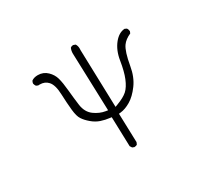

<svg xmlns="http://www.w3.org/2000/svg" viewBox="-146 -968 1291 1196"><g transform="rotate(-30 500.0 -369.5)"><path d="M506.8 1.5Q519.5 1.5 527.8 -4.9L533.7 -19L527.3 -226.6L539.6 -228Q573.7 -231.4 612.5 -254.2Q651.4 -276.9 688 -326.7Q724.6 -376.5 736.8 -448.7Q753.4 -544.9 778.3 -579.6Q798.3 -607.4 837.9 -624.5L843.3 -637.2Q842.8 -651.4 835.4 -661.1L821.8 -667.5Q780.8 -665 746.6 -623.5Q710 -578.6 699.2 -510.3Q687.5 -437 669.4 -393.1Q649.9 -345.7 624.8 -323Q599.6 -300.3 547.4 -280.8L530.3 -274.4L518.1 -689Q518.6 -695.3 518.6 -700.7Q518.6 -720.2 509.3 -734.4L495.1 -739.7Q495.1 -739.7 492.9 -739.7Q490.7 -739.7 486.8 -739.3Q479.5 -737.8 473.6 -732.9Q465.8 -715.8 465.8 -695.8Q465.8 -694.3 479.5 -279.3L463.9 -281.7Q423.3 -288.1 386.2 -314.9Q347.2 -343.3 339.4 -399.4Q332.5 -450.7 327.1 -509.3Q321.8 -567.9 312 -603Q302.7 -635.7 276.4 -661.1Q248.5 -688 209 -688Q181.6 -688 164.1 -675.3Q158.7 -667 157.7 -656.7Q160.2 -645.5 166.5 -636.7L179.7 -630.9Q185.5 -631.3 190.9 -631.3Q227.5 -631.3 249.5 -606.9Q274.9 -579.6 277.3 -510.3Q279.8 -446.3 284.9 -396.2Q290 -346.2 304.7 -324.7Q319.3 -301.8 346.7 -278.8Q373.5 -255.9 404.1 -245.6Q434.6 -235.4 466.3 -231.9L477.5 -230.5L483.9 -18.6L493.2 -3.9Q506.8 1.5 506.8 1.5Z"/></g></svg>

Font: NaikaiFont
Style: ExtraLight
Weight: 200
Version: Version 1.89